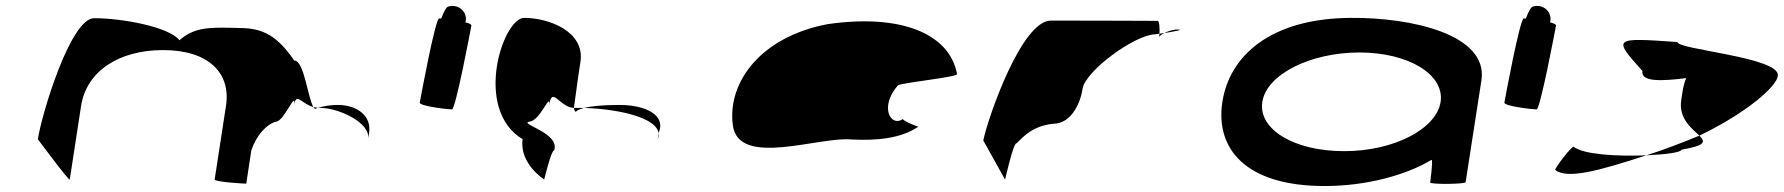

<svg xmlns="http://www.w3.org/2000/svg" viewBox="-20 -616 5983 644"><path d="M107 -149C107 -149 213 -6 214 -14L252 -261C270 -376 377 -448 527 -448C681 -448 755 -370 738 -261L700 -14C699 -6 795 0 806 0L823 -112C841 -164 875 -200 906 -208C933 -208 975 -320 966 -261C973 -309 989 -269 1031 -257C1012 -290 1000 -413 967 -413C911 -494 864 -522 784 -522C684 -525 633 -526 582 -481C547 -526 389 -555 296 -555C216 -555 119 -230 107 -149ZM1031 -257C1033 -254 1035 -252 1037 -251L1046 -254ZM1046 -254H1055C1115 -254 1224 -205 1215 -149L1218 -170C1227 -228 1177 -264 1113 -264C1092 -264 1068 -261 1046 -254Z M1388 -272C1386 -260 1483 -249 1496 -249C1508 -249 1559 -518 1561 -530C1562 -534 1554 -538 1541 -541C1543 -548 1544 -556 1541 -564C1535 -588 1508 -602 1484 -594C1478 -594 1469 -578 1460 -554H1453C1440 -554 1390 -284 1388 -272Z M1733 -149C1721 -68 1805 -14 1805 -14C1804 -6 1828 -112 1839 -112C1858 -171 1720 -200 1755 -208C1791 -208 1829 -314 1821 -261C1832 -331 1856 -256 1905 -254C1909 -281 1917 -346 1927 -409C1942 -510 1822 -556 1738 -556C1667 -556 1566 -250 1733 -149ZM1905 -254C1906 -246 1909 -242 1911 -241C1910 -237 1909 -246 1939 -254ZM1939 -254C1960 -259 1995 -264 2057 -264C2149 -264 2215 -228 2189 -170L2186 -149C2213 -215 2068 -250 1939 -254Z M2438 -196C2457 -52 2730 -160 2838 -148C2923 -144 3003 -152 3060 -191C3052 -193 3006 -212 3009 -217C2968 -188 2928 -257 2992 -330C3014 -340 3198 -358 3190 -368C3164 -506 2997 -570 2756 -535C2533 -493 2419 -341 2438 -196ZM3009 -217C3009 -217 3009 -218 3009 -218C3009 -218 3009 -217 3009 -217ZM3061 -192 3060 -191C3062 -191 3062 -191 3061 -190Z M3278 -145 3351 -14C3350 -6 3378 -135 3389 -135C3400 -142 3434 -194 3514 -201C3566 -201 3602 -258 3611 -318C3620 -378 3788 -501 3856 -501C3856 -501 3861 -502 3869 -503C3870 -520 3869 -546 3863 -546C3863 -546 3647 -547 3505 -547C3407 -547 3295 -225 3278 -145ZM3869 -503C3869 -498 3868 -494 3868 -491C3868 -494 3875 -500 3885 -505C3879 -504 3874 -504 3869 -503ZM3885 -505C3916 -510 3956 -517 3929 -517C3913 -517 3897 -511 3885 -505Z M4080 -274C4056 -118 4157 8 4423 8C4562 8 4695 -28 4782 -80C4787 -76 4777 -4 4777 -4C4776 3 4895 2 4896 -5L4949 -347C4972 -500 4715 -558 4509 -556C4243 -554 4104 -430 4080 -274ZM4214 -274C4228 -366 4374 -440 4540 -440C4704 -440 4826 -366 4812 -274C4798 -184 4656 -109 4489 -109C4317 -109 4200 -184 4214 -274Z M5026 -272C5024 -260 5121 -249 5134 -249C5146 -249 5197 -518 5199 -530C5200 -534 5192 -538 5179 -541C5181 -548 5182 -556 5179 -564C5173 -588 5146 -602 5122 -594C5116 -594 5107 -578 5098 -554H5091C5078 -554 5028 -284 5026 -272Z M5196 -46C5238 -14 5342 -43 5502 -95C5400 -91 5290 -98 5258 -124C5250 -124 5198 -56 5196 -46ZM5489 -378C5483 -340 5555 -344 5636 -354C5626 -333 5623 -306 5619 -279C5610 -218 5656 -184 5680 -161C5842 -239 5942 -329 5943 -362C5953 -424 5603 -450 5607 -475C5392 -490 5388 -490 5489 -378ZM5502 -95C5569 -98 5619 -105 5620 -114C5701 -128 5701 -140 5680 -161C5621 -137 5563 -114 5502 -95Z"/></svg>

Font: Ampere
Style: SCUltExtIta
Weight: 400
Version: Version 1